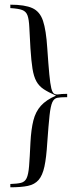

<svg xmlns="http://www.w3.org/2000/svg" viewBox="-20 -651 333 825"><path d="M24.4 153.8V139.6Q54.2 138.7 70.6 134.5Q86.9 130.4 94.5 114.3Q102.1 98.1 105 62.3Q107.9 26.4 110.8 -38.1Q113.8 -95.2 123.3 -133.1Q132.8 -170.9 155.5 -196.3Q178.2 -221.7 220.7 -240.2Q188 -254.4 167.7 -267.8Q147.5 -281.2 136.2 -301.8Q125 -322.3 119.6 -355.7Q114.3 -389.2 110.8 -443.4Q107.4 -500 106 -533.4Q104.5 -566.9 98.4 -584.2Q92.3 -601.6 75.7 -607.9Q59.1 -614.3 24.4 -616.2V-630.9Q86.4 -630.9 118.9 -616.2Q151.4 -601.6 164.8 -561.5Q178.2 -521.5 183.1 -444.3Q188 -372.6 191.9 -331.5Q195.8 -290.5 200.4 -271.7Q205.1 -252.9 212.6 -248.3Q220.2 -243.7 232.4 -245.6Q244.6 -247.6 263.2 -247.6H268.6V-233.4H263.2Q239.7 -233.4 226.1 -230.7Q212.4 -228 204.8 -211.7Q197.3 -195.3 192.9 -154.8Q188.5 -114.3 183.1 -38.1Q179.2 26.4 170.9 64.7Q162.6 103 145.8 122.3Q128.9 141.6 99.9 147.7Q70.8 153.8 24.4 153.8Z"/></svg>

Font: Bacasime Antique
Style: Regular
Weight: 400
Designer: The DocRepair Project, Claus Eggers Sørensen
Foundry: Google
Version: Version 2.000